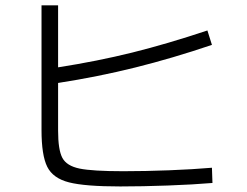

<svg xmlns="http://www.w3.org/2000/svg" viewBox="-20 -711 904 702"><path d="M131.8 -235.4V-691.4H192.4V-464.8Q336.4 -487.3 463.4 -518.8Q590.3 -550.3 738.3 -599.6L754.9 -546.9Q610.4 -498 474.1 -464.1Q337.9 -430.2 192.4 -407.7V-233.4Q192.4 -163.1 208 -133.8Q223.6 -104.5 270.8 -94.7Q317.9 -85 430.7 -85Q511.2 -85 598.6 -88.4Q686 -91.8 754.9 -97.7L756.8 -42Q687 -36.1 593.5 -32.7Q500 -29.3 419.9 -29.3Q291 -29.3 232.4 -44.2Q173.8 -59.1 152.8 -101.1Q131.8 -143.1 131.8 -235.4Z"/></svg>

Font: Pretendard GOV Light
Style: Regular
Weight: 300
Designer: Base glyphs from Inter by Rasmus Andersson; Hangeul glyphs from Noto Sans CJK(Source Han Sans) by Jang Soo-young and Kan
Foundry: Kil Hyung-jin
Version: Version 1.309